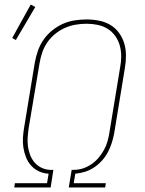

<svg xmlns="http://www.w3.org/2000/svg" viewBox="-20 -829 640 849"><path d="M43 0 46 -19H188L195 -61Q172 -62 152 -71.5Q132 -81 117.5 -97Q103 -113 95 -133.5Q87 -154 83.5 -176Q80 -198 81.5 -221Q83 -244 87 -267L134 -553Q139 -580 148 -605.5Q157 -631 173 -654Q189 -677 211.5 -695Q234 -713 259 -724Q284 -735 311 -739Q338 -743 364 -743Q391 -743 418.5 -737.5Q446 -732 468.5 -718.5Q491 -705 506.5 -683.5Q522 -662 529.5 -636.5Q537 -611 537 -583Q537 -555 532 -527L485 -240Q481 -219 474.5 -198Q468 -177 457.5 -157Q447 -137 431.5 -119.5Q416 -102 396.5 -89Q377 -76 356 -69.5Q335 -63 313 -61L306 -19H448L445 0H284L297 -78H307Q328 -78 347.5 -84.5Q367 -91 384.5 -103Q402 -115 416 -131.5Q430 -148 440 -166.5Q450 -185 455.5 -204.5Q461 -224 464 -244L511 -530Q516 -555 516 -580Q516 -605 509.5 -628Q503 -651 489.5 -670Q476 -689 456 -701.5Q436 -714 412 -719Q388 -724 363 -724Q339 -724 315 -720Q291 -716 268 -706Q245 -696 224.5 -679.5Q204 -663 189.5 -642Q175 -621 167 -597.5Q159 -574 155 -550L107 -264Q104 -244 102.5 -223Q101 -202 103.5 -182.5Q106 -163 113 -144.5Q120 -126 132 -111.5Q144 -97 162 -88Q180 -79 200 -78H216L204 0ZM50 -652 34 -661 116 -809 136 -798Z"/></svg>

Font: Iosevka Curly ThExObl
Style: Regular
Weight: 100
Width: 7
Italic angle: -9°
Monospace: yes
Designer: Belleve Invis
Foundry: Belleve Invis
Version: Version 11.1.0; ttfautohint (v1.8.3)